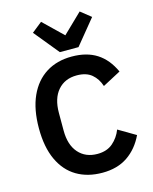

<svg xmlns="http://www.w3.org/2000/svg" viewBox="-139 -1050 920 1153"><g transform="rotate(-15 321.0 -473.5)"><path d="M353 12Q261 12 193.5 -28Q126 -68 89 -147.5Q52 -227 52 -344Q52 -462 89 -543.5Q126 -625 193.5 -667.5Q261 -710 353 -710Q446 -710 508.5 -670Q571 -630 608 -549L495 -489Q480 -536 446 -564.5Q412 -593 353 -593Q279 -593 235.5 -543Q192 -493 192 -403V-293Q192 -204 235.5 -154.5Q279 -105 353 -105Q412 -105 449 -137Q486 -169 504 -216L611 -153Q574 -75 510 -31.5Q446 12 353 12ZM408 -754H292L166 -908L230 -959L350 -843L470 -959L534 -908Z"/></g></svg>

Font: IBM Plex Sans SemiBold
Style: Regular
Weight: 600
Designer: Mike Abbink, Paul van der Laan, Pieter van Rosmalen
Foundry: Bold Monday
Version: Version 3.201